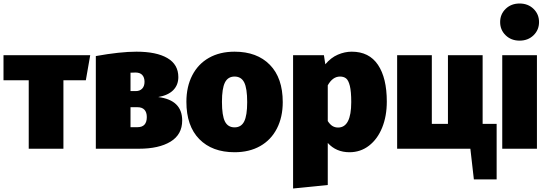

<svg xmlns="http://www.w3.org/2000/svg" viewBox="-20 -849 3127 1096"><path d="M470 -391H342V0H144V-391H0V-534H495Z M1020 -161Q1020 -81 953.5 -40.5Q887 0 773 0H527V-529Q666 -554 759 -554Q873 -554 935.5 -517.5Q998 -481 998 -409Q998 -364 969 -334.5Q940 -305 883 -295Q1020 -278 1020 -161ZM725 -434V-329H755Q778 -329 791.5 -343Q805 -357 805 -382Q805 -407 792 -421Q779 -435 754 -435Q738 -435 725 -434ZM818 -181Q818 -208 804.5 -222.5Q791 -237 765 -237H725V-123H765Q818 -123 818 -181Z M1594 -266Q1594 -180 1560.5 -115Q1527 -50 1465 -15Q1403 20 1319 20Q1191 20 1117.5 -55Q1044 -130 1044 -268Q1044 -354 1077.5 -419Q1111 -484 1173 -519Q1235 -554 1319 -554Q1447 -554 1520.5 -479Q1594 -404 1594 -266ZM1247 -268Q1247 -189 1264 -155.5Q1281 -122 1319 -122Q1357 -122 1374 -156Q1391 -190 1391 -266Q1391 -345 1374 -378.5Q1357 -412 1319 -412Q1281 -412 1264 -378Q1247 -344 1247 -268Z M2188 -269Q2188 -186 2161.5 -120.5Q2135 -55 2086.5 -17.5Q2038 20 1975 20Q1899 20 1851 -33V207L1653 227V-534H1829L1837 -482Q1869 -520 1908.5 -537Q1948 -554 1988 -554Q2087 -554 2137.5 -479Q2188 -404 2188 -269ZM1985 -266Q1985 -327 1977 -359Q1969 -391 1955.5 -401.5Q1942 -412 1921 -412Q1879 -412 1851 -362V-158Q1864 -138 1878 -129.5Q1892 -121 1910 -121Q1985 -121 1985 -266Z M2815 -142V175H2685L2665 0H2247V-534H2445V-142H2537V-534H2735V-142Z M3045 0H2847V-534H3045ZM3057 -723Q3057 -678 3025.5 -647.5Q2994 -617 2946 -617Q2898 -617 2866.5 -647.5Q2835 -678 2835 -723Q2835 -768 2866.5 -798.5Q2898 -829 2946 -829Q2994 -829 3025.5 -798.5Q3057 -768 3057 -723Z"/></svg>

Font: FiraGO Heavy
Style: Regular
Weight: 900
Designer: bBox Type
Foundry: bBox Type GmbH
Version: Version 1.001